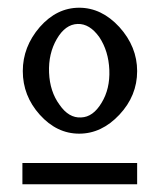

<svg xmlns="http://www.w3.org/2000/svg" viewBox="-20 -737 419 497"><path d="M83 -440Q127 -391 185 -391Q243 -391 289 -440Q335 -489 335 -553Q335 -616 289 -667Q243 -717 185 -717Q127 -717 83 -667Q39 -616 39 -553Q39 -489 83 -440ZM127 -636Q149 -674 181 -675Q212 -676 237 -641Q261 -605 263 -556Q265 -507 243 -471Q221 -434 190 -433Q158 -431 134 -466Q109 -500 107 -549Q105 -598 127 -636ZM38 -260H335V-315H38Z"/></svg>

Font: Sawarabi Mincho
Style: Regular
Weight: 400
Version: Version 1.082; ttfautohint (v1.8.4.7-5d5b)